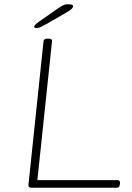

<svg xmlns="http://www.w3.org/2000/svg" viewBox="-20 -884 620 904"><path d="M129 0Q112 0 114 -15L185 -690Q186 -702 202 -702H210Q227 -702 225 -690L156 -36H533Q546 -36 545 -22L544 -14Q543 0 528 0ZM152 -752Q148 -752 144.5 -753Q141 -754 141 -758Q141 -766 165 -783L248 -841Q268 -855 278 -859.5Q288 -864 299 -864Q313 -864 318.5 -862Q324 -860 324 -855Q324 -848 315.5 -840.5Q307 -833 296 -827L199 -771Q183 -762 172 -757Q161 -752 152 -752Z"/></svg>

Font: Asap Expanded Expanded Thin
Style: Italic
Weight: 100
Width: 7
Italic angle: -6°
Designer: Pablo Cosgaya
Foundry: Omnibus-Type
Version: Version 3.001; ttfautohint (v1.8.4.7-5d5b)